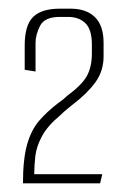

<svg xmlns="http://www.w3.org/2000/svg" viewBox="-20 -646 293 443"><path d="M33 -223Q33 -279 42.5 -312.5Q52 -346 70 -367Q88 -388 114 -408Q120 -412 125.5 -416.5Q131 -421 135 -425Q168 -449 180 -470Q192 -491 192 -523V-543Q192 -578 177 -592.5Q162 -607 137 -607H118Q83 -607 72.5 -586.5Q62 -566 62 -547V-481L37 -485V-541Q37 -588 56.5 -607Q76 -626 118 -626H143Q179 -626 199 -606.5Q219 -587 219 -547V-516Q219 -482 200 -456Q181 -430 148 -405Q142 -400 134.5 -394Q127 -388 119 -380Q90 -356 77 -332Q64 -308 61.5 -285.5Q59 -263 59 -244H216L211 -223Z"/></svg>

Font: Smooch Sans ExtraLight
Style: Regular
Weight: 200
Designer: Robert E. Leuschke
Foundry: Robert E. Leuschke
Version: Version 1.010; ttfautohint (v1.8.3)